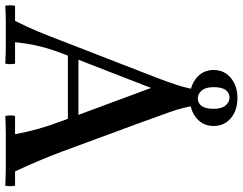

<svg xmlns="http://www.w3.org/2000/svg" viewBox="-122 -801 919 727"><g transform="rotate(90 337.5 -437.5)"><path d="M-4 2Q-8 -17 -4 -35H53Q76 -80 93.5 -122.5Q111 -165 128 -210L248 -519Q258 -545 271 -578.5Q284 -612 296 -649Q308 -686 313 -720Q323 -722 333 -722.5Q343 -723 353 -722.5Q363 -722 373 -720L307 -550L175 -210Q158 -165 148 -122.5Q138 -80 134 -35H215Q219 -17 215 2Q174 0 141.5 0Q109 0 92 0Q74 0 52.5 0Q31 0 -4 2ZM623 -35H677Q681 -17 677 2Q654 1 634.5 0.5Q615 0 596 0Q577 0 554 0Q520 0 483.5 0Q447 0 413 2Q409 -17 413 -35H482Q474 -80 462 -122.5Q450 -165 433 -210L307 -550L373 -720Q381 -669 398.5 -620.5Q416 -572 442 -500L549 -210Q566 -165 584 -122.5Q602 -80 623 -35ZM438 -235H178V-275H438ZM345 -877Q392 -877 421.5 -852Q451 -827 451 -787Q451 -747 421.5 -722Q392 -697 345 -697Q299 -697 269 -722Q239 -747 239 -787Q239 -827 269 -852Q299 -877 345 -877ZM347 -727Q365 -727 375.5 -742Q386 -757 386 -787Q386 -817 373.5 -832Q361 -847 343 -847Q325 -847 314.5 -832Q304 -817 304 -787Q304 -757 316.5 -742Q329 -727 347 -727Z"/></g></svg>

Font: Poltawski Nowy
Style: Regular
Weight: 400
Designer: Adam Pótawski, Mateusz Machalski, Borys Kosmynka, Ania Wieluska
Foundry: Capitalics.wtf
Version: Version 1.001;gftools[0.9.25]